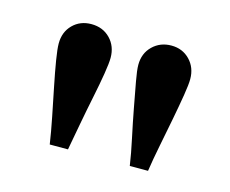

<svg xmlns="http://www.w3.org/2000/svg" viewBox="-54 -901 499 417"><g transform="rotate(15 196.0 -692.0)"><path d="M127 -554H86Q82 -581 75.5 -613.5Q69 -646 62.5 -678Q56 -710 52 -734.5Q48 -759 48 -771Q48 -797 64.5 -813.5Q81 -830 106 -830Q132 -830 148.5 -813Q165 -796 165 -770Q165 -758 161 -733.5Q157 -709 150.5 -677.5Q144 -646 138 -613.5Q132 -581 127 -554ZM307 -554H266Q262 -581 255 -613.5Q248 -646 242 -678Q236 -710 231.5 -734.5Q227 -759 227 -771Q227 -797 244 -813.5Q261 -830 286 -830Q311 -830 327.5 -813Q344 -796 344 -770Q344 -758 340 -733.5Q336 -709 330 -677.5Q324 -646 317.5 -613.5Q311 -581 307 -554Z"/></g></svg>

Font: Libre Baskerville
Style: Bold
Weight: 700
Designer: Pablo Impallari, Rodrigo Fuenzalida
Foundry: Pablo Impallari, Rodrigo Fuenzalida
Version: Version 1.051; ttfautohint (v1.8.4.7-5d5b)